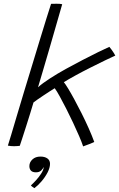

<svg xmlns="http://www.w3.org/2000/svg" viewBox="-20 -744 620 1000"><path d="M413 18.5Q406 -3 392 -35.5Q378 -68 360.5 -105.2Q343 -142.5 324.8 -178.2Q306.5 -214 291 -242.2Q275.5 -270.5 265 -284.5Q256 -279 239.5 -268.5Q223 -258 205.2 -246Q187.5 -234 173.2 -224.2Q159 -214.5 154.5 -210.5Q148 -189 137.8 -155.2Q127.5 -121.5 116.2 -86.5Q105 -51.5 95.8 -23.2Q86.5 5 83 15.5Q77 16 69.5 16.8Q62 17.5 53.5 17.5Q45.5 17.5 37 16.8Q28.5 16 21 14.5Q26.5 -1.5 38.5 -42.5Q50.5 -83.5 67.8 -141.2Q85 -199 105.2 -266Q125.5 -333 146.5 -401.5Q167.5 -470 186.5 -533Q205.5 -596 221.2 -645.8Q237 -695.5 246 -724Q251.5 -724 259 -724.2Q266.5 -724.5 274.5 -724.5Q283.5 -724.5 291.5 -724Q299.5 -723.5 304 -722Q289.5 -671.5 272 -610.8Q254.5 -550 236.8 -488.8Q219 -427.5 203.5 -375.2Q188 -323 178 -289.5Q201.5 -310.5 239.8 -335.2Q278 -360 322.8 -384.8Q367.5 -409.5 411.5 -432.2Q455.5 -455 491.8 -472.8Q528 -490.5 549.5 -500Q554 -495 560.5 -486Q567 -477 572.8 -468Q578.5 -459 580.5 -454.5Q563 -447 527.8 -429.8Q492.5 -412.5 451 -391.8Q409.5 -371 372.2 -350.5Q335 -330 312.5 -316Q319.5 -308 334.2 -284Q349 -260 367.2 -226.2Q385.5 -192.5 405 -153.8Q424.5 -115 441.8 -76.2Q459 -37.5 471 -4.5Q468 -3 460.5 0.2Q453 3.5 443.8 7Q434.5 10.5 426.2 13.5Q418 16.5 413 18.5ZM159 236Q156.5 234 150.2 230Q144 226 141 221.5Q152.5 211.5 168 194.5Q183.5 177.5 195 159.2Q206.5 141 207 129.5Q207 127 206.5 126Q203.5 136 193.8 144.8Q184 153.5 167 153.5Q149 153.5 141 144.5Q133 135.5 133 121Q133 101 149 86.2Q165 71.5 190.5 71.5Q213 71.5 226.8 81.2Q240.5 91 240.5 109Q240.5 129.5 228 153.8Q215.5 178 196.8 200Q178 222 159 236Z"/></svg>

Font: Grandstander Thin ExtraLight
Style: Italic
Weight: 250
Italic angle: -15°
Version: Version 1.200